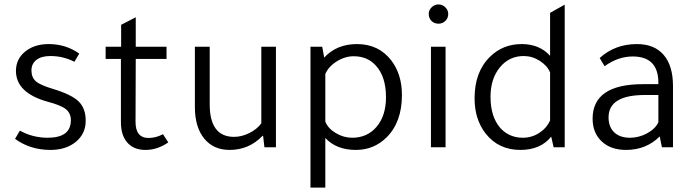

<svg xmlns="http://www.w3.org/2000/svg" viewBox="-20 -665 3135 867"><path d="M316 -386Q266 -412 207 -412Q167 -412 144.5 -394.5Q122 -377 122 -347Q122 -315 142.5 -297.5Q163 -280 221 -263Q303 -238 335 -207Q367 -176 367 -120Q367 -61 322.5 -24.5Q278 12 208 12Q116 12 48 -38Q51 -43 58 -55Q65 -68 70 -75Q128 -43 195 -43Q300 -43 300 -122Q300 -154 277.5 -172Q255 -190 194 -206Q52 -246 52 -345Q52 -398 93.5 -432Q135 -466 200 -466Q277 -466 338 -423Z M593 -399 592 -115Q592 -42 651 -42Q684 -42 716 -59L740 -22Q691 12 637 12Q584 12 555 -21Q526 -54 526 -113V-399H457V-454H527V-553L593 -587V-454H732V-399Z M1226 -454V0H1174L1168 -52L1165 -51Q1104 12 1017 12Q944 12 902 -39.5Q860 -91 860 -182V-454H927V-194Q927 -47 1037 -47Q1071 -47 1105.5 -64Q1140 -81 1160 -108V-454Z M1382 -454H1435L1444 -405Q1500 -466 1592 -466Q1690 -466 1747 -392Q1795 -329 1795 -236Q1795 -113 1725 -44Q1668 12 1587 12Q1499 12 1449 -42V182H1382ZM1449 -331V-116Q1461 -85 1496.5 -64Q1532 -43 1570 -43Q1639 -43 1681 -93Q1723 -143 1723 -226Q1723 -319 1677 -369Q1639 -411 1577 -411Q1538 -411 1501 -388Q1464 -365 1449 -331Z M1992 -454V0H1926V-454ZM1916 -602Q1916 -619 1929 -632Q1942 -645 1960 -645Q1978 -645 1991 -632Q2004 -619 2004 -602Q2004 -583 1991 -570.5Q1978 -558 1960 -558Q1941 -558 1928.5 -570.5Q1916 -583 1916 -602Z M2480 0 2469 -48Q2421 12 2330 12Q2231 12 2173 -62Q2123 -126 2123 -221Q2123 -341 2193 -409Q2251 -466 2336 -466Q2416 -466 2464 -413V-607L2530 -644V0ZM2464 -121V-338Q2451 -369 2417 -390.5Q2383 -412 2345 -412Q2279 -412 2237 -360.5Q2195 -309 2195 -228Q2195 -136 2241 -85Q2281 -43 2341 -43Q2381 -43 2414.5 -64.5Q2448 -86 2464 -121Z M3019 0H2969L2959 -49Q2898 12 2807 12Q2738 12 2697 -26.5Q2656 -65 2656 -129Q2656 -285 2884 -285H2953V-291Q2953 -410 2837 -410Q2771 -410 2710 -366L2688 -403Q2757 -466 2856 -466Q2935 -466 2977 -417Q3019 -368 3019 -276ZM2953 -236H2892Q2728 -236 2728 -135Q2728 -92 2753.5 -67.5Q2779 -43 2825 -43Q2865 -43 2902 -63Q2939 -83 2953 -113Z"/></svg>

Font: Tajawal
Style: Regular
Weight: 400
Designer: Boutros Fonts
Foundry: Created by Boutros International 2017
Version: Version 1.700